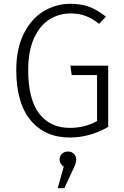

<svg xmlns="http://www.w3.org/2000/svg" viewBox="-20 -716 658 1015"><path d="M540 -628 504 -590Q467 -619 432 -632Q397 -645 352 -645Q293 -645 242.5 -614Q192 -583 160.5 -515.5Q129 -448 129 -345Q129 -192 187 -116Q245 -40 349 -40Q429 -40 493 -76V-319H359L352 -369H552V-45Q454 11 349 11Q218 11 142 -80Q66 -171 66 -345Q66 -458 105.5 -537.5Q145 -617 210.5 -656.5Q276 -696 352 -696Q410 -696 453 -679.5Q496 -663 540 -628ZM383 127Q383 139 378.5 152Q374 165 360 193L320 279H285L317 165Q295 151 295 127Q295 109 307.5 97Q320 85 339 85Q358 85 370.5 97Q383 109 383 127Z"/></svg>

Font: Fira Sans Light
Style: Regular
Weight: 300
Designer: bBox Type GmbH & Carrois Corporate GbR & Edenspiekermann AG
Foundry: bBox Type GmbH & Carrois Corporate GbR & Edenspiekermann AG
Version: Version 4.301